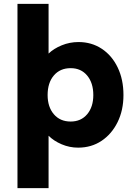

<svg xmlns="http://www.w3.org/2000/svg" viewBox="-20 -760 697 1000"><path d="M71 220V-740H233V-481Q260 -507 301.5 -524Q343 -541 389 -541Q457 -541 510 -506Q563 -471 593 -408.5Q623 -346 623 -265Q623 -186 592.5 -124Q562 -62 509 -26.5Q456 9 387 9Q342 9 301 -8.5Q260 -26 233 -53V220ZM348 -127Q402 -127 434 -165Q466 -203 466 -265Q466 -328 434 -366.5Q402 -405 348 -405Q293 -405 260.5 -367Q228 -329 228 -265Q228 -203 260.5 -165Q293 -127 348 -127Z"/></svg>

Font: Readex Pro
Style: Bold
Weight: 700
Designer: Bonnie Shaver-Troup, Thomas Jockin
Foundry: Lexend
Version: Version 1.203; ttfautohint (v1.8.3)